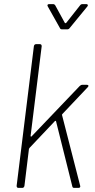

<svg xmlns="http://www.w3.org/2000/svg" viewBox="-20 -915 462 935"><path d="M61 -10 145 -690Q147 -700 156 -700H174Q183 -700 183 -690L129 -253Q129 -251 130.5 -250Q132 -249 134 -251L368 -496Q374 -502 381 -502H403Q409 -502 410.5 -498.5Q412 -495 407 -490L284 -360Q284 -359 282.5 -357.5Q281 -356 282 -355L370 -12L371 -8Q371 0 362 0H341Q333 0 332 -8L253 -324Q253 -326 251 -326.5Q249 -327 247 -325L124 -195L121 -190L99 -10Q97 0 88 0H70Q61 0 61 -10ZM211 -888Q211 -895 220 -895H238Q245 -895 249 -889L296 -803Q297 -802 299 -802Q301 -802 302 -803L370 -889Q374 -895 382 -895H401Q406 -895 407.5 -891Q409 -887 405 -883L319 -778Q315 -772 307 -772H283Q274 -772 272 -778L213 -883Z"/></svg>

Font: Barlow Semi Condensed ExLight
Style: Italic
Weight: 275
Width: 4
Italic angle: -7°
Designer: Jeremy Tribby
Foundry: Tribby Type
Version: Version 1.408